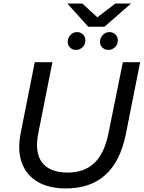

<svg xmlns="http://www.w3.org/2000/svg" viewBox="-20 -1049 808 1077"><path d="M350 8Q254 8 190.5 -29.5Q127 -67 102 -137Q77 -207 96 -302L175 -700H274L195 -303Q173 -193 216.5 -137Q260 -81 360 -81Q452 -81 509 -134.5Q566 -188 589 -304L669 -700H766L686 -297Q625 8 350 8ZM588 -769Q569 -769 555 -781.5Q541 -794 541 -814Q541 -837 557 -853Q573 -869 594 -869Q614 -869 627.5 -855.5Q641 -842 641 -823Q641 -799 625 -784Q609 -769 588 -769ZM407 -769Q387 -769 373.5 -781.5Q360 -794 360 -814Q360 -837 375.5 -853Q391 -869 412 -869Q432 -869 445.5 -855.5Q459 -842 459 -823Q459 -799 443 -784Q427 -769 407 -769ZM475 -899 358 -1029H442L526 -952L627 -1029H715L566 -899Z"/></svg>

Font: Montserrat Medium
Style: Italic
Weight: 500
Italic angle: -11.3°
Designer: Julieta Ulanovsky
Foundry: Julieta Ulanovsky
Version: Version 9.000; ttfautohint (v1.8.4.7-5d5b)